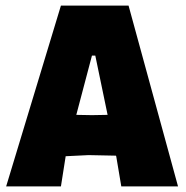

<svg xmlns="http://www.w3.org/2000/svg" viewBox="-20 -667 667 687"><path d="M440 -647 617 0H414L396 -107L395 -110L297 -112L215 -108L198 0H2L198 -647ZM309 -468 253 -256 309 -255 365 -256 321 -468Z"/></svg>

Font: Alegreya Sans SC Black
Style: Regular
Weight: 900
Designer: Juan Pablo del Peral
Foundry: Huerta Tipografica
Version: Version 2.007